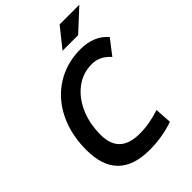

<svg xmlns="http://www.w3.org/2000/svg" viewBox="-256 -1011 1138 1138"><g transform="rotate(-45 312.5 -442.0)"><path d="M313 9.8Q45.9 9.8 45.9 -255.4Q45.9 -354.5 74.7 -436.5Q103.5 -518.6 156.5 -578.1Q209.5 -637.7 282.5 -670.4Q355.5 -703.1 443.4 -703.1Q555.7 -703.1 617.7 -631.3L544.9 -536.6Q496.1 -593.3 429.2 -593.3Q354.5 -593.3 295.9 -549.8Q237.3 -506.3 203.4 -430.9Q169.4 -355.5 169.4 -258.8Q169.4 -100.1 337.9 -100.1Q421.4 -100.1 507.8 -129.4L514.6 -23.4Q415 9.8 313 9.8ZM362.3 -771.5 460.4 -894H625.5L493.2 -771.5Z"/></g></svg>

Font: CaskaydiaCove NFP SemiBold
Style: Italic
Weight: 600
Italic angle: -10°
Designer: Aaron Bell
Foundry: Saja Typeworks
Version: Version 2111.001; VTT 6.35;Nerd Fonts 3.1.1